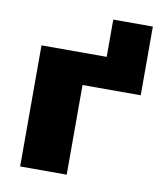

<svg xmlns="http://www.w3.org/2000/svg" viewBox="-78 -746 707 812"><g transform="rotate(10 275.5 -340.0)"><path d="M513 -385H263V0H63V-520H343V-680H513Z"/></g></svg>

Font: Mplus 1p Black
Style: Regular
Weight: 900
Version: Version 1.061